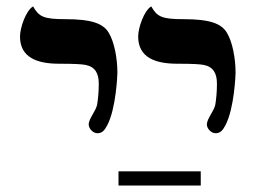

<svg xmlns="http://www.w3.org/2000/svg" viewBox="-20 -637 806 595"><path d="M647.9 -224.1C663.1 -224.1 670.4 -233.4 678.7 -249C706.1 -301.3 710 -404.8 710 -411.6C710 -455.6 700.7 -506.8 683.1 -535.6C666 -564 630.9 -577.6 548.3 -577.6C481.9 -577.6 466.8 -585 448.7 -617.2C426.3 -604 408.2 -550.8 408.2 -523.9C408.2 -458 462.4 -439.5 529.3 -439.5C580.1 -439.5 598.1 -438 610.4 -436C641.1 -430.2 652.3 -410.2 652.3 -377C652.3 -351.1 649.9 -330.1 647.5 -314C644 -293 621.1 -270 621.1 -251C621.1 -238.8 634.3 -224.1 647.9 -224.1ZM281.7 -224.1C296.9 -224.1 304.2 -233.4 312.5 -249C339.8 -301.3 343.8 -404.8 343.8 -411.6C343.8 -455.6 334.5 -506.8 316.9 -535.6C299.8 -564 264.6 -577.6 182.1 -577.6C115.7 -577.6 100.6 -585 82.5 -617.2C60.1 -604 42 -550.8 42 -523.9C42 -458 96.2 -439.5 163.1 -439.5C213.9 -439.5 231.9 -438 244.1 -436C274.9 -430.2 286.1 -410.2 286.1 -377C286.1 -351.1 283.7 -330.1 281.2 -314C277.8 -293 254.9 -270 254.9 -251C254.9 -238.8 268.1 -224.1 281.7 -224.1ZM602.1 -106H347.2V-62H602.1Z"/></svg>

Font: Cardo
Style: Italic
Weight: 400
Designer: David J. Perry
Foundry: David J. Perry
Version: Version 0.99